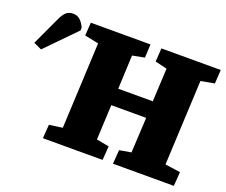

<svg xmlns="http://www.w3.org/2000/svg" viewBox="-325 -895 1268 1076"><g transform="rotate(20 309.5 -357.0)"><path d="M525 -305H317L307 -97L382 -83L376 0H20L26 -82L105 -93L129 -605L46 -622L51 -700H407L403 -620L331 -606L322 -405H528L538 -603L467 -620L472 -700H826L821 -618L740 -603L716 -97L807 -84L801 0H438L444 -83L514 -95ZM-160 -464 -208 -486 -129 -656Q-115 -686 -99.5 -700Q-84 -714 -58 -714Q-33 -714 -16 -698Q1 -682 12 -657V-640Z"/></g></svg>

Font: Literata 12pt ExtraBold
Style: Italic
Weight: 800
Italic angle: -2°
Designer: Latin by Veronika Burian and Jose Scaglione. Greek by Irene Vlachou. Cyrillic by Vera Evstafieva
Foundry: TypeTogether
Version: Version 3.002